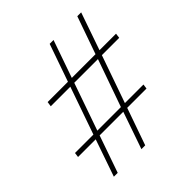

<svg xmlns="http://www.w3.org/2000/svg" viewBox="-192 -845 979 979"><g transform="rotate(-45 297.5 -355.0)"><path d="M339.4 -200.2H168.9L99.1 0H71.3L140.6 -200.2H13.2L16.6 -225.6H149.4L238.8 -481.4H97.7L101.6 -507.8H248L318.8 -710.4H346.7L275.9 -507.8H446.8L518.1 -710.4H545.9L475.6 -507.8H594.7L591.3 -481.4H466.3L376.5 -225.6H510.3L506.8 -200.2H367.7L297.4 0H270ZM177.7 -225.6H347.7L438 -481.4H267.1Z"/></g></svg>

Font: TypoPRO Roboto Mono
Style: Italic
Weight: 250
Designer: Google
Version: Version 2.000986; 2015; ttfautohint (v1.3)